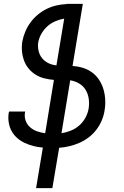

<svg xmlns="http://www.w3.org/2000/svg" viewBox="-20 -755 640 990"><path d="M166 215 201 6Q176 4 152.5 -2Q129 -8 107.5 -18Q86 -28 68.5 -43.5Q51 -59 40 -79Q29 -99 25 -123.5Q21 -148 25 -173L27 -180H110L109 -176Q105 -154 112 -133.5Q119 -113 135 -99Q151 -85 171 -78Q191 -71 213 -68L258 -343Q233 -345 209 -351Q185 -357 164.5 -369.5Q144 -382 128.5 -400.5Q113 -419 104.5 -441.5Q96 -464 93.5 -489.5Q91 -515 95 -541Q100 -567 110.5 -592Q121 -617 137 -639Q153 -661 174.5 -679Q196 -697 220.5 -709Q245 -721 271.5 -727Q298 -733 323 -734V-735H407L354 -415Q382 -413 408 -405Q434 -397 455.5 -381Q477 -365 491.5 -342.5Q506 -320 513.5 -294.5Q521 -269 522.5 -241Q524 -213 519 -184Q515 -158 504 -132.5Q493 -107 476 -85Q459 -63 436.5 -46Q414 -29 388.5 -18Q363 -7 337 -1Q311 5 285 7L250 215ZM271 -418 311 -659Q288 -655 265.5 -645.5Q243 -636 224.5 -619.5Q206 -603 193.5 -581Q181 -559 177 -536Q174 -514 179 -492.5Q184 -471 197 -455Q210 -439 229.5 -429.5Q249 -420 271 -418ZM297 -68Q322 -72 345.5 -81.5Q369 -91 388.5 -108Q408 -125 420.5 -148Q433 -171 437 -195Q441 -221 437.5 -246Q434 -271 421.5 -291.5Q409 -312 388 -324.5Q367 -337 342 -341Z"/></svg>

Font: Iosevka Extended Oblique
Style: Regular
Weight: 400
Width: 7
Italic angle: -9°
Monospace: yes
Designer: Belleve Invis
Foundry: Belleve Invis
Version: Version 32.0.1; ttfautohint (v1.8.4)